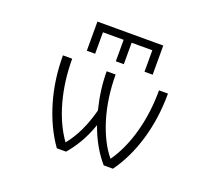

<svg xmlns="http://www.w3.org/2000/svg" viewBox="-129 -950 1257 1124"><g transform="rotate(20 500.0 -388.0)"><path d="M347.7 -729.5V-595.7H295.9V-777.3H706.1V-595.7H655.3V-729.5H526.4V-595.7H476.6V-729.5ZM362.3 -48.8Q437.5 -140.6 476.6 -289.1Q446.3 -409.2 446.3 -522.5H502Q502 -379.9 540 -252Q579.1 -125 642.6 -48.8Q704.1 -135.7 738.3 -258.8Q772.5 -382.8 772.5 -522.5H828.1Q828.1 -370.1 788.6 -235.4Q749 -100.6 675.8 1H618.2Q543.9 -85 501 -207Q460.9 -88.9 383.8 1H326.2Q253.9 -100.6 213.9 -235.8Q173.8 -371.1 173.8 -522.5H231.4Q231.4 -382.8 265.6 -258.8Q299.8 -135.7 362.3 -48.8Z"/></g></svg>

Font: Gen Shin Gothic Monospace Light
Style: Regular
Weight: 300
Designer: [Source Han Sans]
Ryoko NISHIZUKA  (kana & ideographs); Paul D. Hunt (Latin, Greek & Cyrillic); Wenlong ZHANG  (bopomofo
Version: Version 1.002.20150607